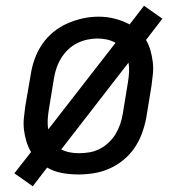

<svg xmlns="http://www.w3.org/2000/svg" viewBox="-20 -599 640 668"><path d="M94 49 30 4 88 -70Q78 -87 72 -106.5Q66 -126 63.5 -146.5Q61 -167 63 -188Q65 -209 68 -230L87 -340Q91 -367 100.5 -393.5Q110 -420 126 -444Q142 -468 165 -487Q188 -506 214.5 -517.5Q241 -529 268 -535Q295 -541 323 -541Q352 -541 379.5 -534Q407 -527 431 -514L481 -579L545 -534L488 -460Q498 -443 503.5 -423.5Q509 -404 511.5 -383.5Q514 -363 512 -342Q510 -321 507 -300L489 -190Q484 -163 474.5 -136.5Q465 -110 449 -86Q433 -62 410 -43Q387 -24 361 -12.5Q335 -1 307.5 3.5Q280 8 253 8Q224 8 196 3Q168 -2 144 -16ZM148 -149 382 -450Q368 -458 352 -461.5Q336 -465 319 -465Q301 -465 283 -461Q265 -457 248 -448.5Q231 -440 217 -426.5Q203 -413 193 -397Q183 -381 177 -363.5Q171 -346 168 -328L150 -218Q147 -200 146 -182.5Q145 -165 148 -149ZM254 -66Q273 -66 291 -69Q309 -72 326 -80.5Q343 -89 357.5 -102.5Q372 -116 382 -132.5Q392 -149 398 -166.5Q404 -184 407 -202L425 -312Q428 -330 429 -347.5Q430 -365 427 -381L193 -79Q207 -72 222.5 -69Q238 -66 254 -66Z"/></svg>

Font: Iosevka Slab Extended
Style: Italic
Weight: 400
Width: 7
Italic angle: -9°
Monospace: yes
Designer: Belleve Invis
Foundry: Belleve Invis
Version: Version 11.1.0; ttfautohint (v1.8.3)